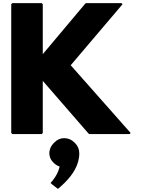

<svg xmlns="http://www.w3.org/2000/svg" viewBox="-20 -852 909 1230"><path d="M391 33C367 33 346 43 330 59L323 66C307 82 296 105 296 130C296 152 305 172 319 186L326 193C336 203 348 210 362 215C350 270 313 310 305 319L304 320L311 327L351 358C364 347 377 336 390 323L397 316C446 267 488 204 488 130C488 105 478 82 462 66L455 59C439 43 416 33 391 33ZM810 7 817 0 433 -434 765 -825 758 -832H530L523 -825L254 -505V-825L247 -832H59L52 -825V0L59 7H247L254 0V-334L544 0L551 7Z"/></svg>

Font: Hussar Woodtype
Style: Blk
Weight: 900
Foundry: Cannot Into Space Fonts
Version: Version 1.07